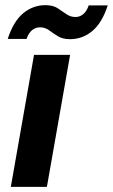

<svg xmlns="http://www.w3.org/2000/svg" viewBox="-20 -725 438 745"><path d="M22 0 112 -512H252L162 0ZM10 -574Q32 -642 70 -673.5Q108 -705 156 -705Q185 -705 203 -693.5Q221 -682 237 -670.5Q253 -659 273 -659Q290 -659 303.5 -670.5Q317 -682 324 -704H398Q376 -636 338 -604.5Q300 -573 252 -573Q223 -573 204.5 -584.5Q186 -596 170.5 -607.5Q155 -619 135 -619Q118 -619 104.5 -608Q91 -597 83 -574Z"/></svg>

Font: DM Sans 12pt ExtraBold
Style: Italic
Weight: 800
Italic angle: -10°
Version: Version 4.004;gftools[0.9.30]